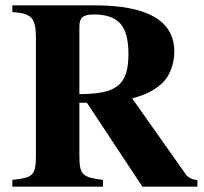

<svg xmlns="http://www.w3.org/2000/svg" viewBox="-20 -696 762 716"><path d="M716 0V-25C698 -25 681 -34 672 -47L473 -329C531 -345 557 -361 585 -386C614 -413 630 -459 630 -504C630 -619 529 -676 334 -676H26V-651C100 -646 114 -629 114 -551V-120C114 -41 104 -34 26 -25V0H364V-25C286 -35 276 -44 276 -117V-313H304L511 0ZM276 -597C276 -630 290 -642 329 -642C422 -642 459 -600 459 -494C459 -372 407 -346 276 -345Z"/></svg>

Font: XITS
Style: Bold
Weight: 700
Designer: MicroPress Inc., with final additions and corrections provided by Coen Hoffman, Elsevier (retired)
Version: Version 1.107